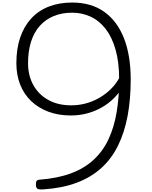

<svg xmlns="http://www.w3.org/2000/svg" viewBox="-20 -1477 1201 1513"><path d="M549 -1457Q698 -1457 800.5 -1384.5Q903 -1312 956.5 -1176.5Q1010 -1041 1010 -851Q1010 -694 985.5 -563.5Q961 -433 910 -329.5Q859 -226 778.5 -153Q698 -80 585.5 -37.5Q473 5 326 15Q287 18 276 11Q265 4 263 -16Q262 -39 267.5 -49.5Q273 -60 292 -61Q435 -72 540.5 -111.5Q646 -151 719 -219Q792 -287 835.5 -380.5Q879 -474 899 -592Q919 -710 919 -851Q919 -987 890.5 -1086.5Q862 -1186 811.5 -1250.5Q761 -1315 693.5 -1346Q626 -1377 549 -1377Q468 -1377 403.5 -1350.5Q339 -1324 293.5 -1273Q248 -1222 224.5 -1148Q201 -1074 201 -979Q201 -882 242.5 -807Q284 -732 360.5 -689.5Q437 -647 541 -647Q598 -647 650.5 -660.5Q703 -674 749 -698.5Q795 -723 833.5 -756.5Q872 -790 899.5 -830Q927 -870 943 -914L968 -845Q947 -784 905.5 -733.5Q864 -683 806.5 -645.5Q749 -608 681 -587.5Q613 -567 539 -567Q440 -567 360.5 -597Q281 -627 224.5 -681.5Q168 -736 138.5 -811.5Q109 -887 109 -979Q109 -1094 139.5 -1182.5Q170 -1271 227 -1332.5Q284 -1394 365.5 -1425.5Q447 -1457 549 -1457Z"/></svg>

Font: Playwrite ID
Style: Regular
Weight: 400
Designer: Veronika Burian, José Scaglione
Foundry: TypeTogether
Version: Version 1.002